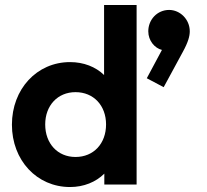

<svg xmlns="http://www.w3.org/2000/svg" viewBox="-20 -743 833 773"><path d="M262 10C317 10 366 -10 400 -44V0H530V-723H399V-441C365 -474 317 -493 262 -493C128 -493 28 -384 28 -241C28 -98 128 10 262 10ZM162 -242C162 -318 212 -372 284 -372C357 -372 407 -318 407 -242C407 -165 357 -111 284 -111C212 -111 162 -165 162 -242ZM571 -428 639 -392 716 -534C738 -574 744 -598 744 -617C744 -665 705 -703 661 -703C613 -703 577 -664 577 -617C577 -579 603 -549 632 -542Z"/></svg>

Font: MV Cash SemiBold
Style: Regular
Weight: 600
Designer: Rodrigo Fuenzalida
Foundry: fragTYPE
Version: Version 1.100;Glyphs 3.1.2 (3151)